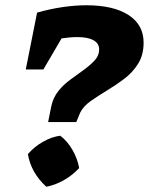

<svg xmlns="http://www.w3.org/2000/svg" viewBox="-20 -704 566 730"><path d="M308 -684Q411 -684 468.5 -647Q526 -610 526 -542Q526 -495 505 -461.5Q484 -428 452 -404Q420 -380 386 -359.5Q352 -339 324.5 -319.5Q297 -300 285 -276L270 -240H163L175 -300Q182 -333 202 -358Q222 -383 248.5 -402Q275 -421 299.5 -439Q324 -457 340.5 -475Q357 -493 357 -516Q357 -539 335.5 -551Q314 -563 274 -563Q219 -563 137 -542L121 -656Q170 -670 218 -677Q266 -684 308 -684ZM272 -657 145 -440H78L121 -656ZM209 -188Q236 -168 255.5 -134Q275 -100 281 -65Q255 -37 222 -18.5Q189 0 156 6Q98 -47 86 -118Q110 -146 143.5 -165Q177 -184 209 -188Z"/></svg>

Font: Piazzolla Thin Black
Style: Italic
Weight: 900
Italic angle: -11.3°
Version: Version 2.005